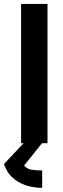

<svg xmlns="http://www.w3.org/2000/svg" viewBox="-46 -710 314 952"><path d="M58.6 -690.4H189.5V0H58.6ZM83 -12.7H163.1V-1L73.2 111.3Q89.8 127.9 107.4 130.9Q125 133.8 149.4 134.8Q152.3 134.8 155.8 134.8Q159.2 134.8 163.1 134.8V221.7Q68.4 219.7 15.6 169.9Q1 157.2 -8.8 140.6Q-18.6 124 -26.4 103.5Z"/></svg>

Font: Dinish
Style: Bold
Weight: 700
Designer: Bert Driehuis
Foundry: Playbeing
Version: Version 3.006; git-39231f3c-release